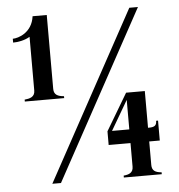

<svg xmlns="http://www.w3.org/2000/svg" viewBox="-51 -748 744 797"><g transform="rotate(-5 321.0 -350.0)"><path d="M173 -392V-700H114C105 -632 47 -614 24 -614V-598C44 -598 73 -603 94 -616V-392C94 -365 72 -360 51 -358V-350H215V-358C190 -360 173 -367 173 -392ZM551 -42V-140H595V-223H587C587 -203 578 -197 554 -197H551V-350H473L382 -197V-140H473V-42C473 -17 456 -10 433 -8V0H591V-8C564 -10 551 -19 551 -42ZM401 -197 473 -320V-197ZM517 -700 135 0H171L553 -700Z"/></g></svg>

Font: Sprat Condesed
Style: Regular
Weight: 400
Width: 3
Designer: Ethan Nakache
Foundry: Collletttivo
Version: Version 2.000;Glyphs 3.2 (3217)